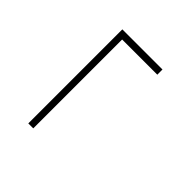

<svg xmlns="http://www.w3.org/2000/svg" viewBox="-4 -519 602 602"><g transform="rotate(-45 296.5 -218.0)"><path d="M503 -307V-285H86V-307ZM503 -294V-129H480V-294Z"/></g></svg>

Font: Exo 2 Thin
Style: Regular
Weight: 250
Designer: Natanael Gama
Foundry: Natanael Gama
Version: Version 2.010